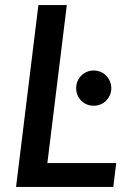

<svg xmlns="http://www.w3.org/2000/svg" viewBox="-20 -740 530 760"><path d="M43.5 0ZM167.5 -94.5H440L428.5 0H43.5L132 -720H244.5ZM281.5 -391Q281.5 -405.5 286.8 -418.2Q292 -431 301.5 -440.5Q311 -450 323.5 -455.5Q336 -461 351 -461Q365.5 -461 378.2 -455.5Q391 -450 400.2 -440.5Q409.5 -431 415 -418.2Q420.5 -405.5 420.5 -391Q420.5 -376 415 -363.5Q409.5 -351 400.2 -341.5Q391 -332 378.2 -326.8Q365.5 -321.5 351 -321.5Q336 -321.5 323.5 -326.8Q311 -332 301.5 -341.5Q292 -351 286.8 -363.5Q281.5 -376 281.5 -391Z"/></svg>

Font: Lato Semibold
Style: Italic
Weight: 600
Italic angle: -7°
Designer: Lukasz Dziedzic
Foundry: tyPoland Lukasz Dziedzic
Version: Version 2.006; 2014-01-15